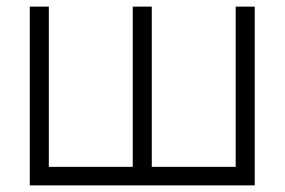

<svg xmlns="http://www.w3.org/2000/svg" viewBox="-20 -560 860 580"><path d="M70 0H749.5V-540H692V-56H438.5V-540H381V-56H127.5V-540H70Z"/></svg>

Font: Vela Sans Light
Style: Regular
Weight: 300
Designer: Principal design: Mikhail Sharanda - project Manrope.
Design modification: Ravid Balaliev
Foundry: Mikhail Sharanda
Version: Version 1.001